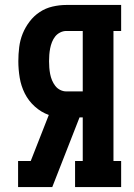

<svg xmlns="http://www.w3.org/2000/svg" viewBox="-20 -755 540 775"><path d="M53 0V-105H104L177 -291Q146 -302 120.5 -325Q95 -348 80 -378Q65 -408 59.5 -441.5Q54 -475 54 -508Q54 -536 57.5 -564.5Q61 -593 71.5 -619Q82 -645 99.5 -668Q117 -691 140.5 -706.5Q164 -722 192 -728.5Q220 -735 248 -735H469V-630H438V-105H469V0H283V-105H314V-281H301L191 0ZM248 -386H314V-630H248Q235 -630 223 -624Q211 -618 203 -608Q195 -598 190 -585.5Q185 -573 182.5 -560Q180 -547 179 -534Q178 -521 178 -508Q178 -495 179 -482Q180 -469 182.5 -456Q185 -443 190 -431Q195 -419 203 -408.5Q211 -398 223 -392Q235 -386 248 -386Z"/></svg>

Font: Iosevka Slab Extrabold
Style: Regular
Weight: 800
Monospace: yes
Designer: Belleve Invis
Foundry: Belleve Invis
Version: Version 11.1.1; ttfautohint (v1.8.3)